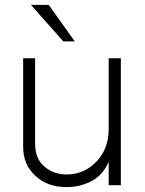

<svg xmlns="http://www.w3.org/2000/svg" viewBox="-20 -763 596 788"><path d="M287 -593H240L107 -743H180ZM253 5Q175 5 125 -41.5Q75 -88 75 -160V-524H124V-175Q124 -111 162.5 -79Q201 -47 253 -47Q326 -47 376 -100Q426 -153 426 -232V-524H476V-3H426V-99Q403 -45 356 -20Q309 5 253 5Z"/></svg>

Font: LXGW 975 Gothic SC 200W
Style: Regular
Weight: 200
Version: Version 2.01;February 25, 2021